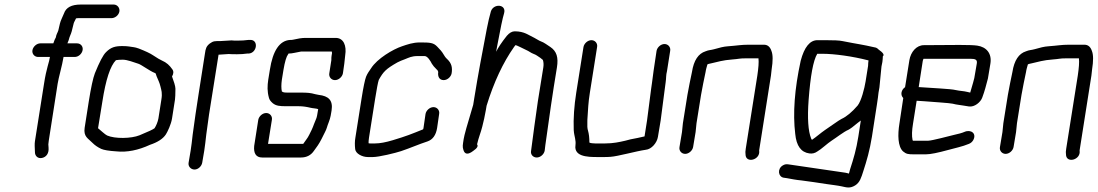

<svg xmlns="http://www.w3.org/2000/svg" viewBox="-20 -681 4836 846"><path d="M506 -630C509 -646 497 -661 481 -661H336C295 -661 271 -648 262 -622C258 -611 247 -591 244 -577L237 -547C234 -537 228 -530 226 -516C223 -511 219 -503 215 -490H158C142 -490 126 -476 123 -460C120 -444 132 -430 148 -430H200C199 -421 195 -407 190 -389C185 -371 179 -345 174 -312L134 -59C132 -47 133 -31 134 -10C134 5 146 19 165 15C184 11 196 -5 194 -30L193 -45C193 -48 194 -54 195 -62L234 -312C238 -339 254 -392 260 -430H309C326 -430 341 -444 344 -460C347 -476 336 -490 319 -490H277C278 -494 283 -503 284 -509C287 -522 292 -528 296 -543L304 -575C304 -578 306 -581 307 -584L315 -600C319 -601 323 -601 326 -601H471C487 -601 503 -614 506 -630Z M738 -344C745 -356 746 -367 739 -376C727 -393 715 -405 692 -415C685 -418 673 -425 655 -437C642 -446 620 -456 592 -467C582 -471 575 -472 570 -473C552 -475 546 -478 519 -478C488 -478 469 -473 448 -452C434 -439 418 -407 398 -358C390 -337 381 -296 371 -233L353 -118C347 -78 369 -71 388 -51C397 -42 409 -33 426 -25C437 -20 460 -16 493 -14C539 -9 589 -19 641 -43C674 -54 698 -69 711 -89C718 -100 734 -133 738 -159L751 -242C752 -250 753 -266 753 -290C753 -302 745 -325 738 -344ZM691 -242 678 -159C675 -143 668 -127 661 -116C655 -111 634 -101 595 -85C558 -70 486 -69 452 -84C443 -88 422 -108 412 -116L431 -233C446 -330 466 -391 491 -416H492C498 -417 508 -418 521 -418C541 -418 571 -406 590 -400C603 -396 640 -368 661 -360C664 -359 665 -358 666 -357L670 -345C677 -328 683 -317 687 -300C691 -283 696 -272 691 -242Z M837 66C853 66 868 52 871 36L880 -17C883 -37 886 -61 889 -89L901 -176L943 -440L988 -443C997 -442 1009 -442 1025 -442C1041 -442 1055 -443 1069 -445H1076C1114 -448 1120 -508 1081 -505H1074C1060 -503 1044 -502 1026 -502C1017 -502 1008 -502 1000 -503L950 -500C928 -500 920 -501 904 -489C889 -477 886 -467 883 -445C865 -326 845 -210 829 -88C826 -60 823 -36 820 -17L811 36C808 52 821 66 837 66Z M1459 -514H1326C1310 -514 1292 -511 1271 -506C1267 -505 1263 -505 1258 -505C1212 -502 1182 -458 1169 -373L1162 -330C1158 -303 1157 -279 1165 -250C1167 -242 1172 -235 1181 -227C1196 -214 1214 -213 1240 -213H1295C1316 -213 1332 -210 1349 -206C1356 -204 1377 -203 1382 -200L1377 -171C1376 -166 1374 -158 1370 -150C1358 -122 1362 -125 1343 -88C1335 -71 1325 -61 1316 -47H1161L1178 -153C1181 -169 1169 -183 1153 -183C1137 -183 1121 -169 1118 -153L1100 -38C1097 -7 1107 13 1135 13H1306C1331 13 1350 3 1363 -16C1375 -32 1386 -47 1397 -69L1404 -83C1408 -92 1417 -107 1420 -118C1424 -133 1434 -153 1437 -171L1441 -194C1448 -239 1428 -258 1384 -263C1378 -264 1373 -265 1369 -266C1348 -272 1334 -273 1304 -273H1249C1230 -273 1229 -274 1222 -278C1219 -291 1219 -309 1222 -330L1229 -373C1235 -409 1242 -432 1249 -441C1251 -443 1251 -444 1251 -445C1269 -445 1283 -450 1307 -454H1442C1442 -452 1443 -450 1443 -447L1441 -435C1440 -430 1440 -424 1440 -416L1431 -358C1428 -342 1440 -328 1456 -328C1472 -328 1488 -342 1491 -358L1497 -400L1501 -437C1508 -480 1494 -514 1459 -514Z M1890 -209C1874 -209 1858 -195 1855 -179L1846 -117C1846 -115 1845 -113 1844 -111C1792 -90 1773 -82 1710 -63C1680 -54 1654 -49 1633 -49H1611C1608 -49 1606 -49 1604 -50C1604 -55 1604 -64 1606 -75L1633 -246C1640 -289 1645 -317 1649 -329C1669 -365 1680 -377 1731 -406C1740 -411 1753 -416 1764 -420C1782 -427 1793 -434 1821 -434H1851C1864 -434 1877 -412 1883 -400C1887 -393 1894 -385 1904 -375C1909 -371 1909 -369 1911 -364C1908 -345 1915 -328 1935 -328C1951 -328 1967 -342 1970 -358C1974 -383 1970 -402 1951 -420C1943 -427 1938 -435 1934 -442C1928 -453 1917 -465 1907 -475C1890 -493 1876 -494 1830 -494C1799 -494 1775 -485 1751 -477C1712 -464 1642 -423 1615 -380C1607 -368 1599 -358 1593 -343C1588 -330 1581 -297 1573 -246L1546 -75C1543 -59 1543 -42 1545 -24C1547 -4 1576 11 1601 11H1623C1650 11 1723 -7 1747 -15C1789 -29 1824 -45 1864 -58C1887 -66 1901 -86 1906 -117L1915 -179C1918 -195 1906 -209 1890 -209Z M2345 13C2361 13 2377 -1 2380 -17L2383 -42C2399 -157 2415 -271 2434 -384C2441 -428 2433 -455 2405 -474L2384 -488C2377 -493 2370 -496 2365 -498C2354 -502 2345 -509 2335 -514C2309 -526 2291 -543 2248 -543C2236 -543 2224 -536 2213 -523C2190 -494 2175 -471 2166 -453L2171 -480C2185 -555 2195 -603 2201 -622C2213 -663 2155 -667 2143 -631C2137 -610 2131 -585 2125 -554C2106 -455 2086 -350 2070 -250L2065 -219C2039 -133 2025 -83 2023 -68C2019 -41 2017 -36 2022 -20C2028 0 2043 1 2065 -16C2083 -28 2088 -38 2082 -45C2090 -79 2098 -95 2105 -123C2111 -147 2116 -168 2121 -197L2124 -215C2156 -319 2197 -406 2245 -474C2248 -478 2249 -480 2251 -482C2258 -482 2288 -465 2300 -460C2310 -456 2319 -448 2330 -444C2344 -439 2348 -434 2361 -426L2372 -417C2375 -408 2376 -397 2374 -384L2350 -235C2340 -162 2329 -90 2320 -16C2317 0 2329 13 2345 13Z M2637 11C2648 11 2659 11 2670 10C2702 8 2783 -15 2825 -21C2851 -23 2875 -52 2879 -78L2891 -150L2909 -288L2913 -318C2916 -338 2914 -349 2919 -368L2933 -457C2936 -473 2924 -487 2908 -487C2892 -487 2876 -473 2873 -457L2860 -370L2853 -317L2849 -289C2843 -243 2837 -196 2831 -150L2820 -80C2800 -75 2779 -71 2758 -67L2735 -61C2709 -55 2682 -49 2647 -49H2602C2596 -49 2580 -50 2577 -53C2577 -74 2575 -91 2571 -105C2570 -109 2568 -115 2568 -122V-143C2568 -149 2568 -157 2569 -167C2571 -196 2572 -229 2579 -272L2611 -474C2614 -490 2602 -504 2586 -504C2570 -504 2554 -490 2551 -474L2519 -272C2510 -215 2506 -160 2508 -108C2509 -91 2512 -83 2514 -71L2516 -57C2517 -48 2515 -41 2515 -31C2518 15 2586 11 2637 11Z M2999 -3C3015 -3 3031 -17 3034 -33L3045 -99L3049 -138L3069 -263C3075 -297 3082 -331 3089 -364C3090 -368 3090 -373 3092 -379L3097 -397C3099 -399 3105 -400 3114 -402C3141 -408 3165 -416 3207 -419C3236 -421 3236 -424 3267 -424H3322C3324 -407 3322 -382 3317 -348L3266 -26C3264 -15 3264 -7 3265 -1C3265 41 3332 24 3325 -18L3377 -348L3380 -375C3386 -413 3386 -440 3379 -457C3373 -475 3362 -484 3346 -484H3279C3244 -484 3229 -480 3187 -477C3170 -476 3150 -471 3126 -464C3112 -460 3103 -461 3089 -455C3057 -445 3037 -415 3029 -364C3022 -331 3015 -297 3009 -263L2989 -138L2985 -99L2974 -33C2971 -17 2983 -3 2999 -3Z M3806 -415H3807C3806 -408 3805 -400 3805 -391L3794 -322C3789 -291 3775 -236 3759 -216C3734 -187 3710 -167 3688 -157C3677 -152 3635 -121 3615 -108C3596 -95 3576 -77 3558 -65C3556 -67 3554 -69 3554 -71C3541 -103 3537 -160 3543 -241C3551 -346 3563 -414 3581 -444H3605C3655 -444 3737 -433 3806 -415ZM3864 -388 3868 -408C3869 -417 3870 -425 3870 -433C3878 -439 3871 -449 3851 -463C3848 -466 3845 -469 3840 -471C3770 -487 3767 -485 3692 -500C3679 -503 3653 -504 3615 -504H3582C3549 -504 3524 -474 3508 -413C3481 -289 3473 -181 3484 -91C3489 -38 3510 -10 3546 -5C3559 -3 3571 -6 3582 -14C3597 -22 3628 -51 3644 -61C3666 -75 3697 -100 3718 -109C3726 -113 3740 -123 3761 -141L3773 -150L3762 -79C3753 -22 3741 18 3726 64C3723 72 3723 79 3720 84C3717 83 3712 81 3705 80C3626 68 3553 58 3466 45L3452 43C3444 42 3437 43 3429 48C3404 63 3409 98 3433 102L3447 104C3468 108 3489 112 3511 114C3539 117 3594 126 3622 130L3658 135C3670 137 3680 138 3688 140C3711 145 3725 150 3748 136C3769 123 3775 101 3784 73C3799 27 3812 -17 3822 -79L3844 -221C3847 -242 3850 -260 3851 -273L3855 -296Z M4284 -401 4273 -337C4272 -332 4266 -310 4255 -273C4250 -274 4246 -275 4242 -276C4227 -280 4210 -280 4192 -284C4169 -290 4082 -293 4033 -297H4028L4046 -413C4047 -417 4048 -420 4049 -422H4256C4278 -422 4287 -418 4284 -401ZM3987 -416 3968 -297C3951 -285 3946 -263 3960 -249L3943 -136C3935 -87 3936 -35 3959 -14C3973 -2 3983 -1 4005 -1H4060C4080 -1 4113 -8 4157 -20C4185 -28 4221 -35 4249 -47C4257 -50 4263 -55 4268 -63C4285 -93 4258 -112 4230 -100C4219 -95 4203 -91 4181 -86C4168 -83 4086 -61 4070 -61H4003C4002 -62 4001 -63 4001 -64C3997 -82 3998 -106 4003 -136L4019 -237L4051 -235C4087 -232 4167 -227 4178 -224C4186 -222 4195 -220 4204 -219L4224 -216C4229 -215 4237 -214 4249 -212C4274 -208 4301 -231 4308 -251C4319 -280 4325 -305 4333 -335L4344 -401C4351 -445 4327 -474 4286 -480C4273 -482 4247 -483 4208 -483C4171 -483 4118 -482 4051 -482C4018 -482 3993 -452 3987 -416Z M4411 -3C4427 -3 4443 -17 4446 -33L4457 -99L4461 -138L4481 -263C4487 -297 4494 -331 4501 -364C4502 -368 4502 -373 4504 -379L4509 -397C4511 -399 4517 -400 4526 -402C4553 -408 4577 -416 4619 -419C4648 -421 4648 -424 4679 -424H4734C4736 -407 4734 -382 4729 -348L4678 -26C4676 -15 4676 -7 4677 -1C4677 41 4744 24 4737 -18L4789 -348L4792 -375C4798 -413 4798 -440 4791 -457C4785 -475 4774 -484 4758 -484H4691C4656 -484 4641 -480 4599 -477C4582 -476 4562 -471 4538 -464C4524 -460 4515 -461 4501 -455C4469 -445 4449 -415 4441 -364C4434 -331 4427 -297 4421 -263L4401 -138L4397 -99L4386 -33C4383 -17 4395 -3 4411 -3Z"/></svg>

Font: Squarish
Style: It
Weight: 400
Foundry: Cannot Into Space Fonts
Version: Version 0.272